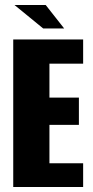

<svg xmlns="http://www.w3.org/2000/svg" viewBox="-20 -749 371 769"><path d="M33 0V-591H313V-494H178V-358H296V-249H178V-95H313V0ZM153 -635 38 -729H163L237 -635Z"/></svg>

Font: Alumni Sans ExtraBold
Style: Regular
Weight: 800
Designer: Robert E. Leuschke
Foundry: Robert E. Leuschke
Version: Version 1.018